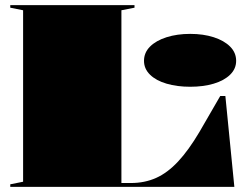

<svg xmlns="http://www.w3.org/2000/svg" viewBox="-20 -728 958 748"><path d="M20 0V-10L70 -20V-688L20 -698V-708H504V-698L453 -688V-15H490Q544 -15 588.5 -35Q633 -55 674 -99Q715 -143 757 -214L838 -354H858L893 0ZM721 -596Q772 -596 812.5 -583Q853 -570 876.5 -546.5Q900 -523 900 -491Q900 -460 876.5 -437Q853 -414 812.5 -402Q772 -390 721 -390Q670 -390 629 -402Q588 -414 564.5 -437Q541 -460 541 -491Q541 -523 564.5 -546.5Q588 -570 629 -583Q670 -596 721 -596Z"/></svg>

Font: Kalnia SemiExpanded
Style: Bold
Weight: 700
Width: 6
Designer: Frida Medrano
Foundry: Frida Medrano
Version: Version 1.105